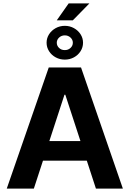

<svg xmlns="http://www.w3.org/2000/svg" viewBox="-20 -1101 758 1121"><path d="M19.5 0 264.6 -707H453.1L697.3 0H540L486.8 -163.1H231L177.7 0ZM449.7 -277.3 361.3 -547.9H356.4L268.1 -277.3ZM380.9 -1081.1H502L405.3 -982.4H311.5ZM252 -851.6Q252 -878.4 266.4 -900.9Q280.8 -923.3 305.2 -936.8Q329.6 -950.2 358.4 -950.2Q387.2 -950.2 411.6 -936.8Q436 -923.3 450.4 -900.9Q464.8 -878.4 464.8 -851.6Q464.8 -824.7 450.4 -802Q436 -779.3 411.6 -766.1Q387.2 -752.9 358.4 -752.9Q329.6 -752.9 305.2 -766.1Q280.8 -779.3 266.4 -802Q252 -824.7 252 -851.6ZM405.3 -851.6Q405.3 -869.1 391.6 -881.8Q377.9 -894.5 358.4 -894.5Q338.9 -894.5 325.2 -881.8Q311.5 -869.1 311.5 -851.6Q311.5 -833.5 325.2 -820.8Q338.9 -808.1 358.4 -808.6Q377.4 -808.1 391.4 -820.8Q405.3 -833.5 405.3 -851.6Z"/></svg>

Font: Pretendard
Style: Bold
Weight: 700
Designer: Base glyphs from Inter by Rasmus Andersson; Hangeul glyphs from Noto Sans CJK(Source Han Sans) by Jang Soo-young and Kan
Foundry: Kil Hyung-jin
Version: Version 1.309